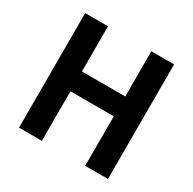

<svg xmlns="http://www.w3.org/2000/svg" viewBox="-162 -908 1081 1075"><g transform="rotate(30 378.5 -370.5)"><path d="M91.3 0V-740.8H239V-448.5H519V-740.8H666.2V0H519V-320.3H239V0Z"/></g></svg>

Font: Noto Sans SC Thin
Style: Regular
Weight: 100
Designer: Ryoko NISHIZUKA 西塚涼子 (kana, bopomofo & ideographs); Paul D. Hunt (Latin, Greek & Cyrillic); Sandoll Communications 산돌커뮤니
Foundry: Adobe
Version: Version 2.004-H2;hotconv 1.0.118;makeotfexe 2.5.65603